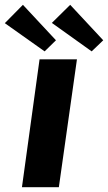

<svg xmlns="http://www.w3.org/2000/svg" viewBox="-60 -776 448 796"><path d="M104 -530 31 0H184L259 -530ZM-40 -680 125 -563 172 -609 35 -756ZM155 -681 320 -563 368 -609 231 -756Z"/></svg>

Font: Cheyenne Sans
Style: Bold Italic
Weight: 700
Italic angle: -8.13011°
Designer: The Public Sans project authors (U.S. Web Design System), Libre Franklin designed by Pablo Impallari and Rodrigo Fuenzal
Foundry: The Cheyenne Sans Project Authors
Version: Version 2.007